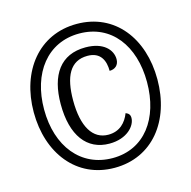

<svg xmlns="http://www.w3.org/2000/svg" viewBox="-107 -831 944 948"><g transform="rotate(-15 365.0 -357.5)"><path d="M365 10C559 10 681 -146 681 -358C681 -568 561 -725 366 -725C172 -725 49 -568 49 -358C49 -149 170 10 365 10ZM368 -39C206 -39 102 -169 102 -358C102 -544 203 -676 366 -676C529 -676 628 -545 628 -358C628 -172 531 -39 368 -39ZM371 -112C462 -112 508 -167 508 -207C508 -223 501 -231 486 -237C469 -193 436 -156 377 -156C298 -156 252 -229 252 -364C252 -486 288 -559 377 -559C445 -559 464 -510 464 -459C491 -459 512 -475 512 -506C512 -553 471 -602 378 -602C251 -602 188 -512 188 -362C188 -202 256 -112 371 -112Z"/></g></svg>

Font: Noto Serif Tamil Condensed SemiBold
Style: Italic
Weight: 600
Width: 3
Italic angle: -12°
Designer: Indian Type Foundry, Tom Grace, and the Monotype Design Team
Foundry: Monotype Imaging Inc.
Version: Version 2.003